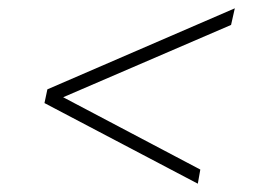

<svg xmlns="http://www.w3.org/2000/svg" viewBox="-20 -497 614 462"><path d="M545 -477 94 -282 87 -249 456 -55 462 -89 132 -263 536 -437Z"/></svg>

Font: Nacelle UltraLight
Style: Italic
Weight: 200
Italic angle: -12°
Designer: Sora Sagano
Foundry: Sora Sagano
Version: Version 1.000;FEAKit 1.0